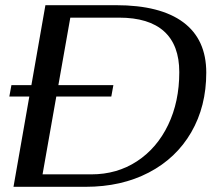

<svg xmlns="http://www.w3.org/2000/svg" viewBox="-20 -720 843 740"><path d="M775 -440Q775 -310 717 -210Q659 -110 553.5 -55Q448 0 310 0H32L93 -348H16L24 -392H101L155 -700H427Q598 -700 686.5 -634Q775 -568 775 -440ZM671 -442Q671 -546 612.5 -599Q554 -652 439 -652H251L205 -392H417L409 -348H197L144 -48H332Q431 -48 508 -98.5Q585 -149 628 -238.5Q671 -328 671 -442Z"/></svg>

Font: Fahkwang
Style: Italic
Weight: 400
Italic angle: -10°
Version: Version 1.000; ttfautohint (v1.6)